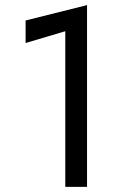

<svg xmlns="http://www.w3.org/2000/svg" viewBox="-20 -730 490 750"><path d="M80 -650 320 -710V0H235V-608L80 -562Z"/></svg>

Font: Jost
Style: Regular
Weight: 400
Version: Version 3.710